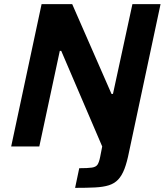

<svg xmlns="http://www.w3.org/2000/svg" viewBox="-20 -708 796 928"><path d="M343 200 363 105Q405 105 424.5 102Q444 99 451.5 87.5Q459 76 464 51L474 0L276 -462H269L170 0H34L181 -688H329L519 -254H526L620 -688H756L604 25Q594 76 581.5 108.5Q569 141 551 160Q533 179 506 187.5Q479 196 439 198Q399 200 343 200Z"/></svg>

Font: Saira Thin SemiBold
Style: Italic
Weight: 600
Italic angle: -12°
Version: Version 1.101